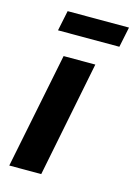

<svg xmlns="http://www.w3.org/2000/svg" viewBox="-107 -738 558 795"><g transform="rotate(15 172.5 -340.0)"><path d="M114 -496H250L151 0H14ZM82 -680H345L327 -593H64Z"/></g></svg>

Font: mr_Source Sans Pro
Style: Bold Italic
Weight: 700
Italic angle: -11°
Designer: Paul D. Hunt
Foundry: Adobe Systems Incorporated
Version: Version 1.036;July 10, 2024;FontCreator 11.5.0.2430 64-bit